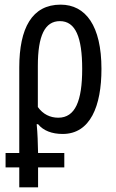

<svg xmlns="http://www.w3.org/2000/svg" viewBox="-20 -567 498 827"><path d="M63 240H144V154H257V92H144C143 48 142 8 138 -32H144C167 -4 204 10 250 10C369 10 417 -110 417 -270C417 -456 349 -547 241 -547C118 -547 63 -446 63 -276V92H4V154H63ZM231 -60C196 -60 165 -75 143 -106V-283C143 -413 173 -476 238 -476C305 -476 334 -407 334 -270C334 -132 304 -60 231 -60Z"/></svg>

Font: Noto Sans UI Condensed
Style: Regular
Weight: 400
Width: 3
Designer: Monotype Design Team
Foundry: Monotype Imaging Inc.
Version: Version 1.901